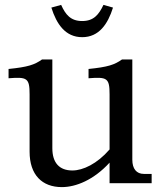

<svg xmlns="http://www.w3.org/2000/svg" viewBox="-20 -749 670 785"><path d="M194 -143V-506H152C121 -484 94 -475 15 -467V-429C91 -435 101 -430 101 -363V-129C101 -34 152 16 233 16C290 16 363 -13 428 -84V0H600V-38H568C538 -38 521 -59 521 -96V-506H479C448 -484 421 -475 342 -467V-429C418 -435 428 -430 428 -363V-138C377 -79 319 -52 276 -52C223 -52 194 -83 194 -143ZM190 -718 230 -729C248 -689 269 -663 316 -663C363 -663 384 -689 403 -729L442 -718C421 -651 385 -597 316 -597C247 -597 211 -651 190 -718Z"/></svg>

Font: LT Superior Serif Medium
Style: Regular
Weight: 500
Designer: Daniel Lyons
Foundry: LyonsType
Version: Version 2.120;FEAKit 1.0